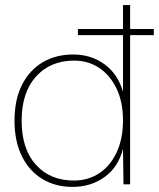

<svg xmlns="http://www.w3.org/2000/svg" viewBox="-20 -724 624 754"><path d="M265 10Q198 10 146.5 -21Q95 -52 66 -110.5Q37 -169 37 -250Q37 -332 66 -390Q95 -448 147 -479Q199 -510 267 -510Q338 -510 390.5 -471.5Q443 -433 463 -364V-586H286V-610H463V-704H491V-610H584V-586H491V0H465L463 -140Q445 -68 391 -29Q337 10 265 10ZM270 -15Q326 -15 369.5 -43.5Q413 -72 438 -125.5Q463 -179 463 -251Q463 -323 438 -375.5Q413 -428 370 -457Q327 -486 271 -486Q178 -486 121.5 -423.5Q65 -361 65 -250Q65 -139 121 -77Q177 -15 270 -15Z"/></svg>

Font: Prodigy Sans ExtraLight
Style: Regular
Weight: 200
Designer: Wei Huang
Foundry: Wei Huang
Version: Version 1.003; ttfautohint (v1.8.3)